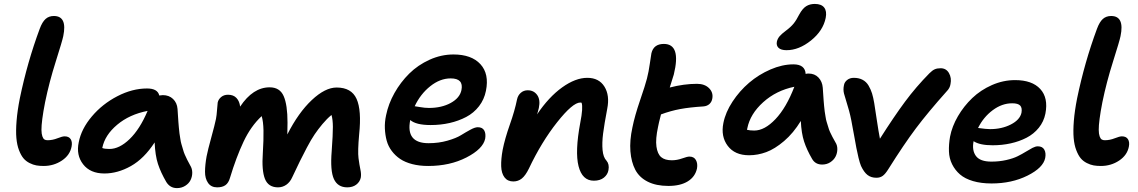

<svg xmlns="http://www.w3.org/2000/svg" viewBox="-20 -884 5849 987"><path d="M204.1 -30.8Q183.6 -30.8 167 -33.7Q150.4 -36.6 131.8 -45.9Q113.3 -55.2 100.6 -70.3Q87.9 -85.4 77.6 -112.1Q67.4 -138.7 64.2 -174.6Q61 -210.4 65.2 -262.5Q69.3 -314.5 82 -378.9Q120.6 -564.9 184.1 -735.8Q197.3 -771.5 214.4 -786.6Q231.4 -801.8 256.8 -801.8Q326.7 -801.8 305.2 -698.2Q300.3 -673.8 266.6 -567.6Q232.9 -461.4 211.9 -358.9Q202.1 -309.1 197.5 -273.2Q192.9 -237.3 193.1 -216.3Q193.4 -195.3 197.8 -183.1Q202.1 -170.9 208.5 -167Q214.8 -163.1 224.1 -163.1Q250 -163.1 275.1 -173.1Q300.3 -183.1 312 -183.1Q334 -183.1 343.3 -168.7Q352.5 -154.3 348.1 -130.9Q339.8 -86.4 298.1 -58.6Q256.3 -30.8 204.1 -30.8Z M516.6 7.8Q443.8 7.8 407.2 -39.6Q370.6 -86.9 384.8 -152.8Q397.9 -221.2 452.1 -285.4Q506.3 -349.6 583.3 -389.4Q660.2 -429.2 735.8 -429.2Q790.5 -429.2 798.8 -393.1Q810.5 -395 816.9 -395Q849.1 -395 869.6 -375.2Q890.1 -355.5 892.6 -324.2Q893.1 -319.3 894.8 -290.8Q896.5 -262.2 897 -257.6Q897.5 -252.9 899.4 -228.8Q901.4 -204.6 902.6 -198.5Q903.8 -192.4 906.7 -172.1Q909.7 -151.9 912.6 -143.3Q915.5 -134.8 920.2 -117.7Q924.8 -100.6 929.9 -89.4Q935.1 -78.1 942.1 -63.2Q949.2 -48.3 957.5 -34.2Q968.3 -17.1 968.3 3.4Q968.3 23.9 959.7 41.5Q951.2 59.1 932.4 71Q913.6 83 889.6 83Q854.5 83 835 51.8Q806.2 2.4 792 -41.3Q777.8 -85 774.9 -151.9Q720.7 -68.4 652.8 -30.3Q585 7.8 516.6 7.8ZM505.9 -124V-123Q518.1 -118.2 542.5 -118.2Q593.8 -118.2 646.5 -169.2Q699.2 -220.2 738.8 -314Q645.5 -295.9 582.3 -242.7Q519 -189.5 505.9 -124Z M1096.2 79.1Q1065.4 79.1 1049.6 56.4Q1033.7 33.7 1033.9 -1.7Q1034.2 -37.1 1042 -80.1Q1048.3 -112.8 1066.2 -177.5Q1084 -242.2 1090.3 -272.9Q1093.8 -291 1095.7 -318.8Q1097.7 -346.7 1099.1 -356.9Q1103 -374 1117.2 -385.5Q1131.3 -397 1152.3 -397Q1180.2 -397 1195.8 -380.1Q1211.4 -363.3 1214.4 -335.9Q1280.3 -435.1 1366.2 -435.1Q1418.5 -435.1 1438.2 -390.1Q1458 -345.2 1458 -253.9Q1458 -241.7 1457.5 -221.4Q1457 -201.2 1457 -192.9Q1514.2 -305.2 1582.8 -369.6Q1651.4 -434.1 1710.4 -434.1Q1786.6 -434.1 1813 -375.7Q1839.4 -317.4 1826.2 -192.9Q1818.4 -106 1823 -70.8Q1827.6 -35.6 1832.8 -11.7Q1837.9 12.2 1834.5 29.8Q1829.6 51.3 1811.3 65.2Q1793 79.1 1765.1 79.1Q1716.3 79.1 1696.5 36.4Q1676.8 -6.3 1685.1 -106.9Q1691.4 -193.8 1691.2 -231.9Q1690.9 -270 1684.1 -293Q1660.2 -273.4 1637.5 -246.1Q1614.7 -218.8 1597.2 -192.9Q1579.6 -167 1557.6 -125.5Q1535.6 -84 1521.5 -54.9Q1507.3 -25.9 1482.4 26.9Q1471.2 52.2 1451.9 65.7Q1432.6 79.1 1409.2 79.1Q1359.4 79.1 1342 35.6Q1324.7 -7.8 1331.1 -97.2Q1335.4 -167 1334.5 -213.4Q1333.5 -259.8 1325.2 -287.1Q1269.5 -235.4 1231.9 -155.5Q1194.3 -75.7 1162.1 30.8Q1154.8 56.2 1139.2 67.6Q1123.5 79.1 1096.2 79.1Z M2181.2 -30.8Q2136.2 -30.8 2099.4 -40.3Q2062.5 -49.8 2037.1 -66.9Q2011.7 -84 1993.7 -108.2Q1975.6 -132.3 1967.8 -161.1Q1960 -189.9 1958.5 -223.1Q1957 -256.3 1964.8 -292Q1976.6 -350.1 2007.8 -405.8Q2039.1 -461.4 2083.7 -505.6Q2128.4 -549.8 2188.2 -576.9Q2248 -604 2311 -604Q2403.8 -604 2449.7 -554Q2495.6 -503.9 2478 -417Q2469.2 -372.6 2442.4 -337.9Q2415.5 -303.2 2376.5 -282.7Q2337.4 -262.2 2291.3 -251.7Q2245.1 -241.2 2193.8 -241.2Q2118.2 -241.2 2088.9 -267.1Q2064.9 -147.9 2183.1 -147.9Q2235.4 -147.9 2280.3 -160.9Q2325.2 -173.8 2349.6 -189Q2374 -204.1 2397.7 -217Q2421.4 -230 2436 -230Q2459.5 -230 2469 -213.9Q2478.5 -197.8 2474.1 -170.9Q2462.9 -118.2 2377.7 -74.5Q2292.5 -30.8 2181.2 -30.8ZM2296.9 -481Q2242.2 -481 2191.7 -440.7Q2141.1 -400.4 2111.8 -337.9Q2115.2 -337.9 2139.4 -333.5Q2163.6 -329.1 2185.1 -329.1Q2250 -329.1 2296.9 -354.7Q2343.8 -380.4 2352.1 -420.9Q2364.3 -481 2296.9 -481Z M3032.7 44.9Q2973.1 44.9 2954.1 -29.8Q2935.1 -104.5 2962.9 -252.9Q2978.5 -331.5 2969.7 -356Q2966.8 -356.9 2962.9 -356.9Q2924.3 -356.9 2844 -255.6Q2763.7 -154.3 2698.7 -17.1Q2681.2 18.6 2662.4 33.7Q2643.6 48.8 2618.7 48.8Q2589.4 48.8 2573.5 27.8Q2557.6 6.8 2556.4 -29.3Q2555.2 -65.4 2564 -113.8Q2575.2 -170.4 2600.8 -243.2Q2626.5 -315.9 2637.7 -372.1Q2642.1 -393.6 2657 -406.7Q2671.9 -419.9 2692.9 -419.9Q2724.1 -419.9 2741.5 -395.5Q2758.8 -371.1 2750 -329.1Q2744.1 -304.2 2740.7 -295.9Q2801.3 -385.7 2869.9 -434.8Q2938.5 -483.9 2999 -483.9Q3059.1 -483.9 3087.2 -438.7Q3115.2 -393.6 3101.6 -325.2Q3086.4 -245.1 3080.3 -197.5Q3074.2 -149.9 3077.6 -112.5Q3081.1 -75.2 3097.7 -58.1Q3113.3 -40 3107.9 -9.8Q3104 13.2 3084.5 29.1Q3064.9 44.9 3032.7 44.9Z M3416 71.8Q3353 71.8 3309.8 50Q3266.6 28.3 3245.8 -11.2Q3225.1 -50.8 3220.7 -106.2Q3216.3 -161.6 3231 -229Q3242.7 -287.6 3270.3 -368.2Q3297.9 -448.7 3305.7 -480Q3314.9 -515.6 3320.6 -557.4Q3326.2 -599.1 3328.6 -609.9Q3339.8 -658.2 3392.6 -658.2Q3482.4 -658.2 3443.8 -501Q3438 -481.4 3422.9 -434.1Q3496.1 -453.1 3563 -453.1Q3602.5 -453.1 3625 -430.7Q3647.5 -408.2 3641.6 -377Q3638.7 -359.9 3626.7 -349.1Q3614.7 -338.4 3595.7 -336.9Q3525.9 -332.5 3477.1 -323.5Q3428.2 -314.5 3377.9 -295.9Q3365.2 -246.6 3362.8 -231.9Q3349.1 -168.9 3354.5 -130.6Q3359.9 -92.3 3378.9 -76.2Q3397.9 -60.1 3433.6 -60.1Q3460 -60.1 3486.6 -69.6Q3513.2 -79.1 3523.9 -79.1Q3547.4 -79.1 3557.4 -61.3Q3567.4 -43.5 3563 -18.1Q3553.7 24.9 3515.6 48.3Q3477.5 71.8 3416 71.8Z M4023.4 -626Q3995.1 -626 3982.4 -637.9Q3969.7 -649.9 3973.6 -669.9Q3977.1 -685.1 3987.3 -697.3Q3997.6 -709.5 4018.6 -725.1Q4044.9 -744.6 4059.6 -762.7Q4074.2 -780.8 4088.9 -810.1Q4105.5 -840.3 4124.3 -852.1Q4143.1 -863.8 4168.5 -863.8Q4202.6 -863.8 4217 -845Q4231.4 -826.2 4224.6 -792Q4211.4 -726.1 4149.2 -676Q4086.9 -626 4023.4 -626ZM3830.6 -85.9Q3757.3 -85.9 3720.9 -134.3Q3684.6 -182.6 3698.7 -252Q3709.5 -306.6 3745.6 -361.6Q3781.7 -416.5 3830.8 -458.5Q3879.9 -500.5 3940.7 -526.9Q4001.5 -553.2 4058.6 -553.2Q4118.7 -553.2 4121.6 -503.9Q4126.5 -505.9 4136.7 -505.9Q4168 -505.9 4187.5 -485.4Q4207 -464.8 4209.5 -433.1Q4210 -428.7 4211.7 -400.9Q4213.4 -373 4213.9 -368.4Q4214.4 -363.8 4216.3 -340.3Q4218.3 -316.9 4219.5 -311Q4220.7 -305.2 4223.6 -285.4Q4226.6 -265.6 4229.5 -257.6Q4232.4 -249.5 4237.1 -232.9Q4241.7 -216.3 4246.8 -205.6Q4252 -194.8 4259 -180.7Q4266.1 -166.5 4274.4 -152.8Q4284.7 -137.2 4284.4 -116.9Q4284.2 -96.7 4275.4 -79.3Q4266.6 -62 4248.3 -50Q4230 -38.1 4206.5 -38.1Q4171.4 -38.1 4154.8 -66.9Q4127.4 -113.8 4113.5 -156.5Q4099.6 -199.2 4096.7 -262.2Q4058.6 -199.7 4010.7 -158.9Q3962.9 -118.2 3919.2 -102.1Q3875.5 -85.9 3830.6 -85.9ZM3821.8 -225.1Q3821.3 -223.6 3820.8 -220.9Q3820.3 -218.3 3819.8 -216.8Q3835 -212.9 3857.4 -212.9Q3910.6 -212.9 3966.3 -271.5Q4022 -330.1 4063.5 -438Q3970.2 -418.9 3903.3 -358.6Q3836.4 -298.3 3821.8 -225.1Z M4485.4 29.8Q4458 29.8 4439.7 15.6Q4421.4 1.5 4406.2 -30.8Q4399.9 -45.9 4393.3 -73Q4386.7 -100.1 4382.3 -123.5Q4377.9 -147 4371.3 -184.1Q4364.7 -221.2 4361.3 -237.8Q4352.1 -293 4338.1 -337.4Q4324.2 -381.8 4318.8 -402.6Q4313.5 -423.3 4318.4 -445.8Q4320.8 -461.4 4334.7 -472.7Q4348.6 -483.9 4369.1 -483.9Q4395.5 -483.9 4414.6 -473.6Q4433.6 -463.4 4445.1 -443.8Q4456.5 -424.3 4462.9 -403.6Q4469.2 -382.8 4474.1 -354Q4477.1 -336.4 4486.8 -270.8Q4496.6 -205.1 4503.4 -170.9Q4575.7 -284.7 4632.3 -361.1Q4689 -437.5 4757.3 -506.8Q4772.9 -522.5 4785.2 -527.8Q4797.4 -533.2 4815.4 -533.2Q4844.2 -533.2 4858.4 -508.1Q4872.6 -482.9 4866.2 -452.1Q4863.3 -431.2 4846.2 -414.1Q4750 -306.2 4688.5 -224.4Q4627 -142.6 4546.4 -14.2Q4531.2 10.3 4517.8 20Q4504.4 29.8 4485.4 29.8Z M5077.1 59.1Q5023.4 59.1 4981.9 46.9Q4940.4 34.7 4915 12.7Q4889.6 -9.3 4874.5 -39.6Q4859.4 -69.8 4858.2 -105.5Q4856.9 -141.1 4863.8 -181.2Q4874 -234.4 4904.3 -286.4Q4934.6 -338.4 4978 -379.9Q5021.5 -421.4 5079.3 -446.8Q5137.2 -472.2 5198.2 -472.2Q5285.6 -472.2 5327.6 -426.5Q5369.6 -380.9 5354 -299.8Q5345.7 -258.8 5320.1 -227.1Q5294.4 -195.3 5257.1 -176Q5219.7 -156.7 5175.5 -147Q5131.3 -137.2 5083 -137.2Q5016.1 -137.2 4984.9 -158.2Q4975.6 -111.3 4996.8 -82.3Q5018.1 -53.2 5076.2 -53.2Q5117.2 -53.2 5152.6 -61.3Q5188 -69.3 5211.2 -80.8Q5234.4 -92.3 5253.2 -104Q5272 -115.7 5287.6 -123.8Q5303.2 -131.8 5314.9 -131.8Q5338.9 -131.8 5348.4 -114.7Q5357.9 -97.7 5353 -71.8Q5342.8 -21.5 5262 18.8Q5181.2 59.1 5077.1 59.1ZM5183.1 -353Q5130.9 -353 5083.3 -317.6Q5035.6 -282.2 5007.8 -226.1Q5050.3 -220.2 5069.8 -220.2Q5129.4 -220.2 5176 -243.9Q5222.7 -267.6 5231 -304.2Q5235.4 -329.6 5224.4 -341.3Q5213.4 -353 5183.1 -353Z M5639.2 -30.8Q5618.7 -30.8 5602.1 -33.7Q5585.4 -36.6 5566.9 -45.9Q5548.3 -55.2 5535.6 -70.3Q5522.9 -85.4 5512.7 -112.1Q5502.4 -138.7 5499.3 -174.6Q5496.1 -210.4 5500.2 -262.5Q5504.4 -314.5 5517.1 -378.9Q5555.7 -564.9 5619.1 -735.8Q5632.3 -771.5 5649.4 -786.6Q5666.5 -801.8 5691.9 -801.8Q5761.7 -801.8 5740.2 -698.2Q5735.4 -673.8 5701.7 -567.6Q5668 -461.4 5647 -358.9Q5637.2 -309.1 5632.6 -273.2Q5627.9 -237.3 5628.2 -216.3Q5628.4 -195.3 5632.8 -183.1Q5637.2 -170.9 5643.6 -167Q5649.9 -163.1 5659.2 -163.1Q5685.1 -163.1 5710.2 -173.1Q5735.4 -183.1 5747.1 -183.1Q5769 -183.1 5778.3 -168.7Q5787.6 -154.3 5783.2 -130.9Q5774.9 -86.4 5733.2 -58.6Q5691.4 -30.8 5639.2 -30.8Z"/></svg>

Font: Shantell Sans Irregular Bouncy
Style: Italic
Weight: 600
Italic angle: -11.31°
Designer: Stephen Nixon, Anya Danilova, Shantell Martin
Foundry: Arrow Type
Version: Version 1.006;[9816181b4]